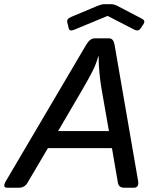

<svg xmlns="http://www.w3.org/2000/svg" viewBox="-57 -880 741 900"><path d="M258.3 -775.9Q254.4 -791.5 276.9 -800.8L397.9 -851.6Q418.9 -860.4 431.2 -860.4H465.3Q477.5 -860.4 494.6 -851.6L608.9 -792Q626 -782.7 615.7 -767.1L602.1 -747.1Q591.8 -731.4 573.2 -740.7L447.8 -805.2H446.8L291 -740.7Q269 -731.4 265.1 -747.1ZM-22.9 0Q-47.9 0 -28.8 -32.2L347.2 -670.4Q364.7 -700.2 386.2 -700.2H454.6Q474.6 -700.2 480 -670.4L590.3 -32.2Q595.7 0 569.8 0H525.4Q499.5 0 495.6 -23.9L467.8 -185.5H167.5L72.3 -23.9Q58.1 0 31.7 0ZM215.3 -265.6H453.6L419.4 -460.9Q413.1 -496.1 409.2 -537.8Q405.3 -579.6 405.3 -615.7H403.3Q394.5 -581.1 376 -544.9Q357.4 -508.8 329.6 -460.9Z"/></svg>

Font: Istok Web
Style: BoldItalic
Weight: 700
Italic angle: -13°
Designer: Andrey V. Panov
Foundry: Andrey V. Panov
Version: Version 1.0.2g